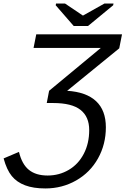

<svg xmlns="http://www.w3.org/2000/svg" viewBox="-54 -852 706 1080"><path d="M513.2 -582.5H134.8L149.9 -658.7H632.3L616.7 -580.1L323.7 -341.3Q431.2 -334.5 486.3 -283Q541.5 -231.4 541.5 -136.2Q541.5 -40 497.3 39.1Q453.1 118.2 374.3 163.1Q295.4 208 201.2 208Q133.8 208 87.2 190.4Q40.5 172.9 12.2 138.2Q-16.1 103.5 -33.7 39.1L52.7 2.4Q69.3 71.8 108.6 103.5Q147.9 135.3 213.9 135.3Q278.8 135.3 332.8 103.5Q386.7 71.8 417.2 13.2Q447.8 -45.4 447.8 -120.6Q447.8 -195.3 398.9 -233.9Q350.1 -272.5 245.1 -272.5H209L222.2 -341.3ZM440.9 -705.6H360.8L259.3 -822.3L261.2 -832H312L412.1 -764.6H413.1L533.2 -832H584.5L582.5 -822.3Z"/></svg>

Font: Cousine
Style: Italic
Weight: 400
Italic angle: -12°
Monospace: yes
Designer: Steve Matteson
Foundry: Monotype Imaging Inc.
Version: Version 1.21